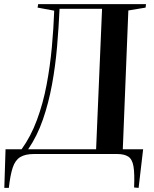

<svg xmlns="http://www.w3.org/2000/svg" viewBox="-20 -750 748 935"><path d="M1 165 7 -23H85Q130 -85 160 -166Q190 -247 207 -337.5Q224 -428 232.5 -520.5Q241 -613 244 -698L163 -713L166 -730H691L689 -713L605 -699L578 -23H677L655 165L633 163Q636 95 630 60Q624 25 604.5 12.5Q585 0 550 0H145Q103 0 78.5 15Q54 30 42 66Q30 102 23 165ZM117 -23H448L477 -707H270Q266 -618 258 -524Q250 -430 233.5 -339.5Q217 -249 189 -168Q161 -87 117 -23Z"/></svg>

Font: Literata 72pt SemiBold
Style: Italic
Weight: 600
Italic angle: -2°
Designer: Latin by Veronika Burian and Jose Scaglione. Greek by Irene Vlachou. Cyrillic by Vera Evstafieva
Foundry: TypeTogether
Version: Version 3.002